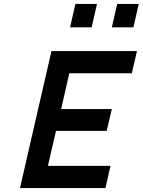

<svg xmlns="http://www.w3.org/2000/svg" viewBox="-20 -950 721 970"><path d="M240 -692H672L646 -580H330L289 -399H545L519 -289H263L222 -112H538L513 0H81ZM361 -930H470L443 -812H334ZM572 -930H681L654 -812H545Z"/></svg>

Font: Panefresco 800wt
Style: Italic
Weight: 800
Foundry: Campivisivi & Chank Co
Version: Version 1.001